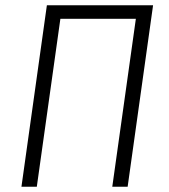

<svg xmlns="http://www.w3.org/2000/svg" viewBox="-20 -705 637 725"><path d="M558 -685 462 0H404L493 -634H208L119 0H61L157 -685Z"/></svg>

Font: Fira Sans Condensed Light
Style: Italic
Weight: 300
Width: 3
Italic angle: -8°
Designer: Carrois Corporate & Edenspiekermann AG
Foundry: Carrois Corporate GbR & Edenspiekermann AG
Version: Version 4.203